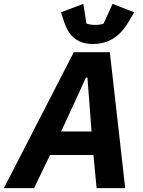

<svg xmlns="http://www.w3.org/2000/svg" viewBox="-55 -966 733 986"><path d="M588 0H441L425 -170H202L120 0H-35L324 -698H509ZM415 -291 403 -451 394 -567H386L333 -451L259 -291ZM421 -740Q369 -740 332 -766Q295 -792 275 -852L258 -903L373 -946L389 -845Q397 -842 409.5 -840Q422 -838 434 -838Q448 -838 459.5 -840Q471 -842 477 -845L523 -946L634 -903L604 -852Q571 -796 526 -768Q481 -740 421 -740Z"/></svg>

Font: IBM Plex Sans
Style: Italic
Weight: 400
Italic angle: -11.31°
Designer: Mike Abbink, Paul van der Laan, Pieter van Rosmalen
Foundry: Bold Monday
Version: Version 3.201